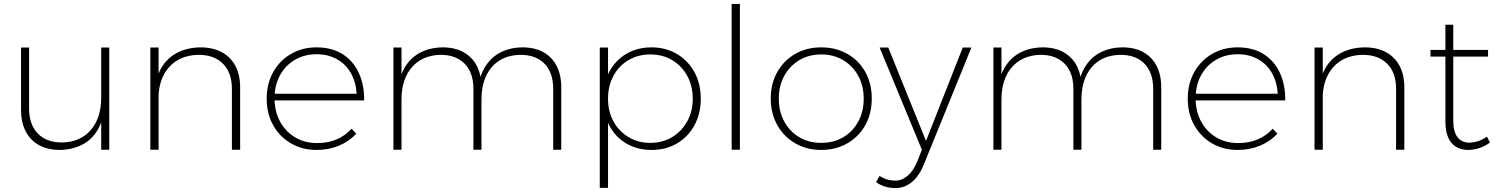

<svg xmlns="http://www.w3.org/2000/svg" viewBox="-20 -762 7625 977"><path d="M128 -210Q128 -129 172 -83Q216 -37 295 -37Q389 -39 442 -100.5Q495 -162 495 -265H515Q515 -181 487.5 -121.5Q460 -62 408.5 -31.5Q357 -1 286 1Q223 1 178.5 -23.5Q134 -48 110.5 -94Q87 -140 87 -203V-520H128ZM495 -520H536V0H495Z M1160 -310Q1160 -392 1115 -437.5Q1070 -483 990 -483Q894 -481 840 -420Q786 -359 786 -255H764Q764 -341 792 -399.5Q820 -458 873.5 -489Q927 -520 1000 -521Q1063 -521 1108.5 -496.5Q1154 -472 1178 -426.5Q1202 -381 1202 -317V0H1160ZM745 -520H787V0H745Z M1795 -285Q1791 -345 1765.5 -390Q1740 -435 1695 -460.5Q1650 -486 1591 -486Q1529 -486 1480.5 -457.5Q1432 -429 1404.5 -378.5Q1377 -328 1377 -262Q1377 -195 1405 -143.5Q1433 -92 1482 -63Q1531 -34 1593 -34Q1703 -34 1769 -107L1793 -82Q1758 -43 1705.5 -21Q1653 1 1591 1Q1518 1 1460.5 -32.5Q1403 -66 1370 -125Q1337 -184 1337 -260Q1337 -336 1370 -395Q1403 -454 1460.5 -487.5Q1518 -521 1591 -521Q1668 -521 1722.5 -487Q1777 -453 1805.5 -391.5Q1834 -330 1833 -251H1367V-285Z M2389 -310Q2389 -392 2344.5 -437.5Q2300 -483 2222 -483Q2129 -481 2076 -420Q2023 -359 2023 -255H2002Q2002 -341 2029.5 -399.5Q2057 -458 2109 -489Q2161 -520 2233 -521Q2294 -521 2338.5 -496.5Q2383 -472 2406.5 -426.5Q2430 -381 2430 -317V0H2389ZM2795 -310Q2795 -392 2751 -437.5Q2707 -483 2628 -483Q2534 -481 2482 -420Q2430 -359 2430 -255H2409Q2409 -341 2436.5 -399.5Q2464 -458 2515.5 -489Q2567 -520 2638 -521Q2701 -521 2745 -496.5Q2789 -472 2812.5 -426.5Q2836 -381 2836 -317V0H2795ZM1982 -520H2023V0H1982Z M3295 -521Q3368 -521 3424.5 -487.5Q3481 -454 3513.5 -395Q3546 -336 3546 -259Q3546 -184 3514 -125Q3482 -66 3425.5 -32.5Q3369 1 3295 1Q3223 1 3167 -32Q3111 -65 3080 -124Q3049 -183 3049 -259Q3049 -337 3080 -396Q3111 -455 3167 -488Q3223 -521 3295 -521ZM3289 -485Q3227 -485 3178 -456Q3129 -427 3101.5 -376Q3074 -325 3074 -260Q3074 -195 3101.5 -144.5Q3129 -94 3178 -64.5Q3227 -35 3289 -35Q3352 -35 3400.5 -64.5Q3449 -94 3477 -144.5Q3505 -195 3505 -260Q3505 -325 3477 -376Q3449 -427 3400.5 -456Q3352 -485 3289 -485ZM3032 -520H3074V194H3032Z M3703 -742H3745V0H3703Z M4159 -521Q4233 -521 4291.5 -488Q4350 -455 4383 -396Q4416 -337 4416 -261Q4416 -184 4383 -125Q4350 -66 4291.5 -32.5Q4233 1 4159 1Q4085 1 4027 -32.5Q3969 -66 3935.5 -125Q3902 -184 3902 -261Q3902 -337 3935.5 -396Q3969 -455 4027 -488Q4085 -521 4159 -521ZM4159 -485Q4096 -485 4047.5 -456Q3999 -427 3971 -376.5Q3943 -326 3943 -260Q3943 -194 3971 -143Q3999 -92 4047.5 -63.5Q4096 -35 4159 -35Q4222 -35 4270.5 -63.5Q4319 -92 4347 -143Q4375 -194 4375 -260Q4375 -326 4347 -376.5Q4319 -427 4270.5 -456Q4222 -485 4159 -485Z M4681 75Q4657 134 4620 164.5Q4583 195 4537 195Q4508 195 4483.5 187.5Q4459 180 4438 165L4456 133Q4491 157 4535 157Q4570 157 4599 132Q4628 107 4647 61L4671 0L4456 -520H4500L4692 -45L4879 -520H4923Z M5442 -310Q5442 -392 5397.5 -437.5Q5353 -483 5275 -483Q5182 -481 5129 -420Q5076 -359 5076 -255H5055Q5055 -341 5082.5 -399.5Q5110 -458 5162 -489Q5214 -520 5286 -521Q5347 -521 5391.5 -496.5Q5436 -472 5459.5 -426.5Q5483 -381 5483 -317V0H5442ZM5848 -310Q5848 -392 5804 -437.5Q5760 -483 5681 -483Q5587 -481 5535 -420Q5483 -359 5483 -255H5462Q5462 -341 5489.5 -399.5Q5517 -458 5568.5 -489Q5620 -520 5691 -521Q5754 -521 5798 -496.5Q5842 -472 5865.5 -426.5Q5889 -381 5889 -317V0H5848ZM5035 -520H5076V0H5035Z M6482 -285Q6478 -345 6452.5 -390Q6427 -435 6382 -460.5Q6337 -486 6278 -486Q6216 -486 6167.5 -457.5Q6119 -429 6091.5 -378.5Q6064 -328 6064 -262Q6064 -195 6092 -143.5Q6120 -92 6169 -63Q6218 -34 6280 -34Q6390 -34 6456 -107L6480 -82Q6445 -43 6392.5 -21Q6340 1 6278 1Q6205 1 6147.5 -32.5Q6090 -66 6057 -125Q6024 -184 6024 -260Q6024 -336 6057 -395Q6090 -454 6147.5 -487.5Q6205 -521 6278 -521Q6355 -521 6409.5 -487Q6464 -453 6492.5 -391.5Q6521 -330 6520 -251H6054V-285Z M7084 -310Q7084 -392 7039 -437.5Q6994 -483 6914 -483Q6818 -481 6764 -420Q6710 -359 6710 -255H6688Q6688 -341 6716 -399.5Q6744 -458 6797.5 -489Q6851 -520 6924 -521Q6987 -521 7032.5 -496.5Q7078 -472 7102 -426.5Q7126 -381 7126 -317V0H7084ZM6669 -520H6711V0H6669Z M7375 -148Q7375 -92 7396.5 -64Q7418 -36 7458 -36Q7481 -37 7503.5 -44.5Q7526 -52 7546 -67L7562 -37Q7538 -19 7510.5 -9.5Q7483 0 7453 1Q7416 1 7389.5 -14.5Q7363 -30 7349 -62.5Q7335 -95 7335 -143V-636H7375ZM7259 -508H7552V-474H7259Z"/></svg>

Font: Alexandria ExtraLight
Style: Regular
Weight: 250
Designer: Mohamed Gaber
Foundry: Kief Type Foundry
Version: Version 5.100